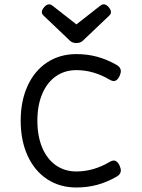

<svg xmlns="http://www.w3.org/2000/svg" viewBox="-20 -834 640 865"><path d="M506.3 -541Q524.4 -530.3 524.4 -513.7Q524.4 -504.4 518.1 -490.2Q507.8 -468.8 492.2 -468.8Q485.4 -468.8 475.6 -474.1Q401.9 -518.1 324.2 -518.1Q271.5 -518.1 231.7 -490.2Q191.9 -462.4 170.2 -410.9Q148.4 -359.4 148.4 -290Q148.4 -220.7 170.2 -168.9Q191.9 -117.2 231.7 -89.4Q271.5 -61.5 324.2 -61.5Q401.9 -61.5 475.6 -105.5Q485.4 -110.8 492.2 -110.8Q507.8 -110.8 518.1 -89.4Q524.4 -75.2 524.4 -65.9Q524.4 -49.3 506.3 -38.6Q461.9 -13.2 417.5 -1.2Q373 10.7 324.2 10.7Q249.5 10.7 192.6 -26.6Q135.7 -64 104.5 -132.3Q73.2 -200.7 73.2 -290Q73.2 -379.4 104.5 -447.5Q135.7 -515.6 192.6 -553Q249.5 -590.3 324.2 -590.3Q373 -590.3 417.5 -578.4Q461.9 -566.4 506.3 -541ZM295.9 -649.9 176.3 -763.7Q168.5 -771 168.5 -779.8Q168.5 -790 179.7 -802.7Q189.9 -814.5 201.2 -814.5Q209 -814.5 216.3 -808.6L324.2 -724.1L432.1 -808.6Q439.5 -814.5 447.3 -814.5Q458.5 -814.5 468.8 -802.7Q480 -790 480 -779.8Q480 -771 472.2 -763.7L352.5 -649.9Q341.8 -640.1 324.2 -640.1Q306.6 -640.1 295.9 -649.9Z"/></svg>

Font: Courier Prime Code
Style: Regular
Weight: 400
Designer: Alan Dague-Greene
Foundry: Quote-Unquote Apps
Version: Version 3.0318